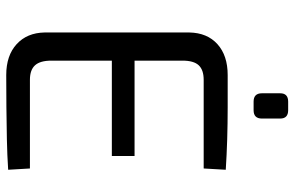

<svg xmlns="http://www.w3.org/2000/svg" viewBox="-180 -740 921 600"><g transform="rotate(90 280.0 -439.5)"><path d="M214 -691Q264 -691 314.5 -691Q365 -691 414.5 -689.5Q464 -688 510 -685L506 -616H229Q198 -616 183.5 -600.5Q169 -585 169 -550V-140Q169 -105 183.5 -89Q198 -73 229 -73H506L510 -5Q464 -2 414.5 -1Q365 0 314.5 0.5Q264 1 214 1Q153 1 117.5 -31.5Q82 -64 81 -119V-571Q82 -627 117.5 -659Q153 -691 214 -691ZM99 -400H467V-329H99ZM324 -880Q350 -880 350 -855V-798Q350 -772 324 -772H297Q271 -772 271 -798V-855Q271 -880 297 -880Z"/></g></svg>

Font: Exo 2
Style: Regular
Weight: 400
Designer: Natanael Gama
Foundry: Natanael Gama
Version: Version 2.010